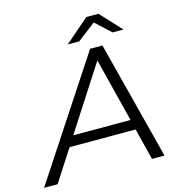

<svg xmlns="http://www.w3.org/2000/svg" viewBox="-175 -990 1018 1098"><g transform="rotate(-15 333.5 -440.5)"><path d="M542 -187H151L30 0H-50L410 -700H483L663 0H589ZM528 -247 433 -625 189 -247ZM559 -757 469 -840 361 -757H293L436 -881H508L623 -757Z"/></g></svg>

Font: Idrija
Style: Italic
Weight: 400
Italic angle: -11.3°
Designer: Julieta Ulanovsky
Foundry: Julieta Ulanovsky
Version: Version 7.200